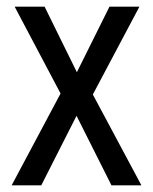

<svg xmlns="http://www.w3.org/2000/svg" viewBox="-20 -608 460 577"><path d="M162 -327 24 -588H114L211 -391L309 -588H399L259 -324L405 -51H315L210 -260L104 -51H15Z"/></svg>

Font: Noto Sans Tamil UI Condensed
Style: Regular
Weight: 400
Width: 3
Designer: Jelle Bosma - Monotype Design Team
Foundry: Monotype Imaging Inc.
Version: Version 2.004; ttfautohint (v1.8.4.7-5d5b)